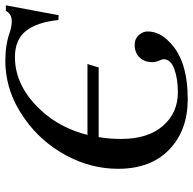

<svg xmlns="http://www.w3.org/2000/svg" viewBox="-22 -684 724 720"><g transform="rotate(-90 340.0 -324.0)"><path d="M680 -664 643 -466 625 -467Q616 -550 583 -590Q550 -630 486 -630Q377 -630 287 -533Q221 -463 194 -358H460L447 -316H186Q179 -277 179 -232Q179 -131 228 -75Q277 -19 354 -19Q405 -19 441.5 -32.5Q478 -46 478 -73Q478 -77 472.5 -89.5Q467 -102 467 -115Q467 -145 485 -163Q503 -181 532 -181Q554 -181 568 -166Q582 -151 582 -132Q582 -88 542 -50Q474 18 328 18Q211 18 139 -51.5Q67 -121 67 -243Q67 -346 118 -439.5Q169 -533 254 -593Q356 -666 473 -666Q532 -666 580 -649Q600 -642 621 -642Q648 -642 659 -664Z"/></g></svg>

Font: STIX
Style: Italic
Weight: 400
Italic angle: -16.33°
Designer: MicroPress Inc., with final additions and corrections provided by Coen Hoffman, Elsevier (retired)
Version: Version 1.1.1